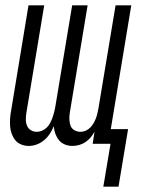

<svg xmlns="http://www.w3.org/2000/svg" viewBox="-20 -540 540 721"><path d="M368 161 395 0H328L335 -46Q329 -34 320.5 -24Q312 -14 301 -6.5Q290 1 277 4.5Q264 8 252 8Q237 8 223.5 2.5Q210 -3 201.5 -13.5Q193 -24 188 -37.5Q183 -51 182 -66Q176 -51 167 -37.5Q158 -24 145.5 -13.5Q133 -3 118 2.5Q103 8 88 8Q73 8 59.5 2.5Q46 -3 37.5 -13.5Q29 -24 24 -37.5Q19 -51 18 -65.5Q17 -80 18 -95.5Q19 -111 22 -126L87 -520H146L79 -116Q77 -103 77 -91Q77 -79 81.5 -68Q86 -57 96 -51Q106 -45 118 -45Q128 -45 137.5 -49Q147 -53 155 -60.5Q163 -68 168 -77.5Q173 -87 176.5 -96.5Q180 -106 182.5 -115.5Q185 -125 187 -135L251 -520H309L242 -116Q240 -103 240.5 -91Q241 -79 245 -68Q249 -57 259.5 -51Q270 -45 282 -45Q292 -45 301.5 -49Q311 -53 318.5 -60.5Q326 -68 331.5 -77.5Q337 -87 340.5 -96.5Q344 -106 346 -115.5Q348 -125 350 -135L414 -520H473L396 -55H461L425 161Z"/></svg>

Font: Iosevka Term Curly Light
Style: Italic
Weight: 300
Italic angle: -9°
Designer: Belleve Invis
Foundry: Belleve Invis
Version: Version 32.3.0